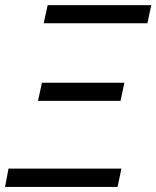

<svg xmlns="http://www.w3.org/2000/svg" viewBox="-31 -734 614 754"><path d="M2.4 -71.8H445.8L430.7 0H-11.2ZM133.8 -409.2H457.5L442.4 -337.9H118.2ZM156.2 -713.9H563L547.9 -642.6H140.6Z"/></svg>

Font: Viking Open Sans
Style: Italic
Weight: 400
Italic angle: -12°
Foundry: Ascender Corporation
Version: Version 2.000